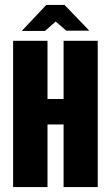

<svg xmlns="http://www.w3.org/2000/svg" viewBox="-20 -756 448 776"><path d="M33 0V-591H172V-356H237V-591H375V0H237V-253H172V0ZM68 -631 167 -736H241L341 -632H248L205 -669L162 -631Z"/></svg>

Font: Alumni Sans ExtraBold
Style: Regular
Weight: 800
Designer: Robert E. Leuschke
Foundry: Robert E. Leuschke
Version: Version 1.018